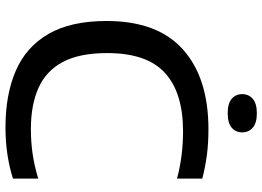

<svg xmlns="http://www.w3.org/2000/svg" viewBox="-151 -819 980 718"><g transform="rotate(90 339.0 -460.0)"><path d="M456 9.5Q333.5 9.5 244.2 -29.2Q155 -68 106.8 -151.5Q58.5 -235 58.5 -368.5Q58.5 -559 165 -654.2Q271.5 -749.5 463.5 -749.5Q514.5 -749.5 559 -743.8Q603.5 -738 648 -726.5V-632Q606.5 -643 562 -648.8Q517.5 -654.5 471 -654.5Q327 -654.5 252.8 -587Q178.5 -519.5 178.5 -370.5Q178.5 -267 212 -204.5Q245.5 -142 309 -113.8Q372.5 -85.5 462.5 -85.5Q511 -85.5 555.5 -92Q600 -98.5 648 -113V-18.5Q560 9.5 456 9.5ZM403.5 -821.5Q367 -821.5 349.5 -836.5Q332 -851.5 332 -875.5Q332 -900 349.5 -915.2Q367 -930.5 403.5 -930.5Q440 -930.5 457.5 -915.2Q475 -900 475 -875.5Q475 -851.5 457.5 -836.5Q440 -821.5 403.5 -821.5Z"/></g></svg>

Font: Encode Sans Expanded Expanded Medium
Style: Regular
Weight: 500
Width: 7
Designer: Multiple Designers
Foundry: Impallari Type
Version: Version 3.000; ttfautohint (v1.8.3) -l 8 -r 50 -G 200 -x 14 